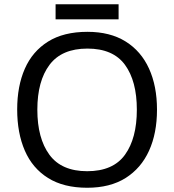

<svg xmlns="http://www.w3.org/2000/svg" viewBox="-20 -875 821 905"><path d="M720 -358Q720 -247 682.5 -164.5Q645 -82 572 -36Q499 10 391 10Q280 10 206.5 -36Q133 -82 97 -165Q61 -248 61 -359Q61 -469 97 -551Q133 -633 206.5 -679Q280 -725 392 -725Q499 -725 572 -679.5Q645 -634 682.5 -551.5Q720 -469 720 -358ZM156 -358Q156 -223 213 -145.5Q270 -68 391 -68Q513 -68 569 -145.5Q625 -223 625 -358Q625 -493 569 -569.5Q513 -646 392 -646Q271 -646 213.5 -569.5Q156 -493 156 -358ZM539 -855V-784H242V-855Z"/></svg>

Font: TSCustom
Style: Regular
Weight: 400
Designer: Monotype Design Team
Foundry: Monotype Imaging Inc.
Version: Version 2.004; ttfautohint (v1.8.3) -l 8 -r 50 -G 200 -x 14 